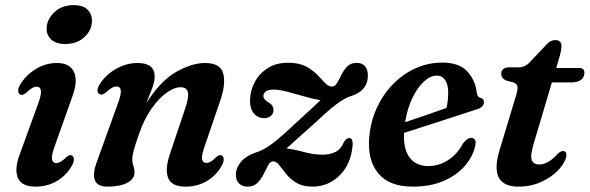

<svg xmlns="http://www.w3.org/2000/svg" viewBox="-20 -702 2251 733"><path d="M228.5 -534Q193.5 -534 175.2 -551.5Q157 -569 158 -595Q159 -627.5 187.2 -655Q215.5 -682.5 261.5 -682.5Q297.5 -682.5 314.8 -664.5Q332 -646.5 331 -620Q330 -586 302 -560Q274 -534 228.5 -534ZM189 -144.5Q176 -109 178.5 -94.2Q181 -79.5 194.5 -79.5Q202.5 -79.5 211.5 -84.5Q220.5 -89.5 233 -102Q245.5 -113 254 -108.5Q261 -105.5 262 -95.5Q263 -85.5 255 -70.5Q235 -34 198.5 -11.8Q162 10.5 115 10.5Q62 10.5 48 -23.5Q34 -57.5 56.5 -116L125 -304.5Q138.5 -341 136.2 -356Q134 -371 120 -371Q111.5 -371 102.2 -365.8Q93 -360.5 79.5 -347Q66 -337 57.5 -341Q50.5 -344 49.5 -353.8Q48.5 -363.5 56.5 -378Q78.5 -415 116.2 -438.2Q154 -461.5 197.5 -461.5Q246.5 -461.5 262.5 -427.2Q278.5 -393 255 -330Z M361 -342Q353 -345 352.2 -355.2Q351.5 -365.5 359.5 -378.5Q383 -416.5 422.8 -439Q462.5 -461.5 506 -461.5Q570.5 -461.5 570.5 -409.5Q570.5 -390.5 561 -365.2Q551.5 -340 538.5 -307.5Q592 -393 652.2 -427.2Q712.5 -461.5 763 -461.5Q822 -461.5 832.5 -420.2Q843 -379 819 -312.5L761.5 -144Q749 -109 751.5 -94.5Q754 -80 767.5 -80Q775.5 -80 784.2 -84.8Q793 -89.5 805.5 -102.5Q818 -113 826.5 -108.5Q833 -105.5 834 -95.8Q835 -86 827.5 -71Q807 -33.5 770.8 -11.5Q734.5 10.5 688 10.5Q634.5 10.5 621.8 -23Q609 -56.5 629 -115L687.5 -289.5Q702 -332 697.2 -350.5Q692.5 -369 669 -369Q646 -369 617 -348.8Q588 -328.5 559.5 -288.8Q531 -249 510.5 -190Q496 -148.5 490.5 -127.5Q485 -106.5 485 -93.5Q485 -80.5 489.2 -69.2Q493.5 -58 493.5 -44Q493.5 -19 466 -4.2Q438.5 10.5 389.5 10.5Q313 10.5 352 -90.5L429 -304Q443.5 -342.5 441.2 -357.2Q439 -372 425 -372Q416.5 -372 407 -366.8Q397.5 -361.5 383.5 -348.5Q370 -338 361 -342Z M1326.5 -150Q1320.5 -75.5 1276.8 -32.5Q1233 10.5 1173 10.5Q1136 10.5 1112 -4Q1088 -18.5 1072.8 -37.5Q1057.5 -56.5 1046.2 -71.2Q1035 -86 1023 -86Q1012 -86.5 1004.2 -72Q996.5 -57.5 987 -38.2Q977.5 -19 963.2 -4.2Q949 10.5 925.5 10.5Q905 10.5 892.8 -1.5Q880.5 -13.5 880.5 -35Q880.5 -61.5 900.8 -85.2Q921 -109 968.5 -124Q992.5 -133 1023.2 -156.5Q1054 -180 1103 -226.5Q1138 -258.5 1163 -281.5Q1188 -304.5 1203.5 -319.5Q1178 -323.5 1144 -333.2Q1110 -343 1078 -351.5Q1046 -360 1025 -360Q1004.5 -360 995 -353Q985.5 -346 985.5 -335.5Q985.5 -322 1006 -310.5Q1024 -300.5 1024 -281.5Q1024 -267.5 1013.8 -259.2Q1003.5 -251 989 -251Q965 -251 949.8 -268.2Q934.5 -285.5 934.5 -317Q934.5 -354.5 952 -387.8Q969.5 -421 1002 -441.8Q1034.5 -462.5 1079.5 -462.5Q1120.5 -462.5 1147 -448.8Q1173.5 -435 1190.8 -417Q1208 -399 1221 -385.2Q1234 -371.5 1247 -371.5Q1258.5 -371.5 1266.8 -385.2Q1275 -399 1283.8 -417Q1292.5 -435 1306 -448.5Q1319.5 -462 1341.5 -462Q1363 -462 1373.8 -448.8Q1384.5 -435.5 1384.5 -413.5Q1384 -354 1316.5 -334Q1295 -327 1264.5 -304.2Q1234 -281.5 1182.5 -232.5Q1141.5 -196 1115.8 -173.2Q1090 -150.5 1073.5 -135Q1102.5 -132 1139.8 -121.8Q1177 -111.5 1210 -111.5Q1239.5 -111.5 1260.5 -121.8Q1281.5 -132 1293 -159.5Q1302.5 -175.5 1313.5 -175Q1327 -175 1326.5 -150Z M1795 -148Q1786.5 -106.5 1756 -70.2Q1725.5 -34 1675 -11.8Q1624.5 10.5 1555.5 10.5Q1466.5 10.5 1424.5 -39.8Q1382.5 -90 1389.5 -176Q1394 -235 1417.2 -287Q1440.5 -339 1478.2 -378.5Q1516 -418 1564.8 -440.5Q1613.5 -463 1669 -463Q1732 -463 1763.2 -430Q1794.5 -397 1800 -348.5Q1802.5 -330.5 1814 -328.5Q1827 -326 1827.5 -313Q1828 -304 1821.2 -296.2Q1814.5 -288.5 1797 -283.5Q1775.5 -276.5 1741.8 -265.5Q1708 -254.5 1668.8 -241.8Q1629.5 -229 1591.2 -216.8Q1553 -204.5 1522.5 -194.5Q1519.5 -132 1544.2 -100Q1569 -68 1615 -68Q1654.5 -68 1689.8 -90Q1725 -112 1748 -155Q1765.5 -177 1780 -175.5Q1799.5 -174 1795 -148ZM1647.5 -413.5Q1623 -413.5 1598.2 -390.5Q1573.5 -367.5 1554.2 -327.5Q1535 -287.5 1526.5 -235.5Q1564.5 -248 1608.8 -263.2Q1653 -278.5 1684.5 -290Q1691 -314.5 1691 -350.5Q1691 -379 1679.5 -396.2Q1668 -413.5 1647.5 -413.5Z M1941.5 -387 1911 -395Q1893.5 -404 1893.5 -420Q1893.5 -445 1926.5 -445H1961Q1985.5 -445 2004 -466L2066 -531.5Q2080.5 -549 2100 -549Q2123.5 -549 2123.5 -526Q2123.5 -510.5 2115.5 -483L2103.5 -442.5H2191.5Q2211 -442.5 2211 -424Q2211 -407 2198 -397.2Q2185 -387.5 2163.5 -387.5H2087L2017.5 -153.5Q2003.5 -107 2010.2 -90.5Q2017 -74 2039 -74Q2072 -74 2107.5 -113Q2120.5 -126 2129.5 -125.5Q2144.5 -125 2142 -105Q2136.5 -79 2111 -52.2Q2085.5 -25.5 2046 -7.5Q2006.5 10.5 1959 10.5Q1841.5 10.5 1890 -138L1948.5 -332Q1957 -358 1955.8 -369.8Q1954.5 -381.5 1941.5 -387Z"/></svg>

Font: Fraunces 72pt S050 SemiBold
Style: Italic
Weight: 600
Italic angle: -16°
Version: Version 1.000; ttfautohint (v1.8.3)